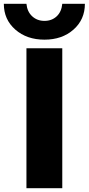

<svg xmlns="http://www.w3.org/2000/svg" viewBox="-48 -982 463 1002"><path d="M-28 -962H90Q94 -921 120 -897Q146 -873 184 -873Q222 -873 247.5 -896.5Q273 -920 277 -962H395Q395 -880 335.5 -827.5Q276 -775 184 -775Q92 -775 32 -827.5Q-28 -880 -28 -962ZM90 0V-730H277V0Z"/></svg>

Font: M PLUS 1p ExtraBold
Style: Regular
Weight: 800
Version: Version 1.062